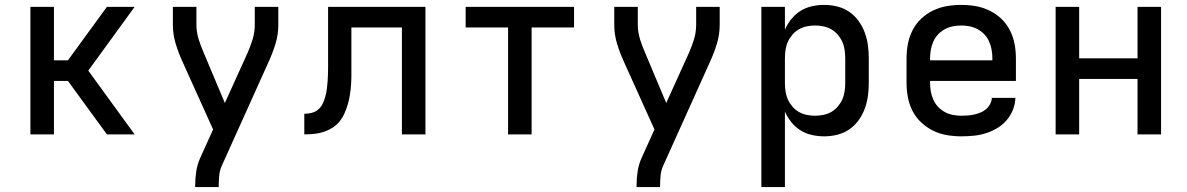

<svg xmlns="http://www.w3.org/2000/svg" viewBox="-20 -548 4840 783"><path d="M416 0 257 -218H200V0H104V-520H200V-302H257L416 -520H529L340 -260L529 0Z M776 215V208Q776 179 780.5 150Q785 121 797 95L849 -20L724 -297Q708 -332 696.5 -369.5Q685 -407 685 -447V-520H781V-447Q781 -431 783.5 -416Q786 -401 790.5 -386.5Q795 -372 800.5 -358Q806 -344 812 -330L897 -128L989 -331Q1001 -358 1010 -387Q1019 -416 1019 -447V-520H1115V-447Q1115 -407 1103.5 -369.5Q1092 -332 1076 -297L884 129Q876 147 874 167.5Q872 188 872 208V215Z M1619 0V-436H1413V-280Q1413 -260 1413 -240.5Q1413 -221 1411.5 -201Q1410 -181 1407 -161.5Q1404 -142 1398.5 -123Q1393 -104 1385 -86Q1377 -68 1364.5 -52.5Q1352 -37 1335 -26.5Q1318 -16 1299.5 -10Q1281 -4 1261 -2Q1241 0 1221 0V-84Q1237 -84 1252 -88Q1267 -92 1278.5 -102Q1290 -112 1296.5 -126.5Q1303 -141 1307 -155.5Q1311 -170 1313 -185.5Q1315 -201 1316 -216Q1317 -231 1317.5 -246.5Q1318 -262 1318 -277V-520H1715V0Z M2052 0V-436H1879V-520H2321V-436H2148V0Z M2576 215V208Q2576 179 2580.5 150Q2585 121 2597 95L2649 -20L2524 -297Q2508 -332 2496.5 -369.5Q2485 -407 2485 -447V-520H2581V-447Q2581 -431 2583.5 -416Q2586 -401 2590.5 -386.5Q2595 -372 2600.5 -358Q2606 -344 2612 -330L2697 -128L2789 -331Q2801 -358 2810 -387Q2819 -416 2819 -447V-520H2915V-447Q2915 -407 2903.5 -369.5Q2892 -332 2876 -297L2684 129Q2676 147 2674 167.5Q2672 188 2672 208V215Z M3085 215V-520H3181V-427Q3191 -450 3207 -470Q3223 -490 3244.5 -503.5Q3266 -517 3291 -522.5Q3316 -528 3341 -528Q3368 -528 3394.5 -521.5Q3421 -515 3443 -500Q3465 -485 3481 -463Q3497 -441 3506.5 -415.5Q3516 -390 3519.5 -363.5Q3523 -337 3523 -310V-210Q3523 -183 3519.5 -156.5Q3516 -130 3506.5 -104.5Q3497 -79 3481 -57Q3465 -35 3443 -20Q3421 -5 3394.5 1.5Q3368 8 3341 8Q3316 8 3291 2.5Q3266 -3 3244.5 -16.5Q3223 -30 3207 -50Q3191 -70 3181 -93V215ZM3304 -76Q3321 -76 3338 -79.5Q3355 -83 3370 -91.5Q3385 -100 3396.5 -113.5Q3408 -127 3415 -142.5Q3422 -158 3424.5 -175.5Q3427 -193 3427 -210V-310Q3427 -327 3424.5 -344.5Q3422 -362 3415 -377.5Q3408 -393 3396.5 -406.5Q3385 -420 3370 -428.5Q3355 -437 3338 -440.5Q3321 -444 3304 -444Q3287 -444 3270 -440.5Q3253 -437 3238 -428.5Q3223 -420 3211.5 -406.5Q3200 -393 3193 -377.5Q3186 -362 3183.5 -344.5Q3181 -327 3181 -310V-210Q3181 -193 3183.5 -175.5Q3186 -158 3193 -142.5Q3200 -127 3211.5 -113.5Q3223 -100 3238 -91.5Q3253 -83 3270 -79.5Q3287 -76 3304 -76Z M3900 8Q3871 8 3841.5 3Q3812 -2 3785.5 -15Q3759 -28 3737 -48.5Q3715 -69 3701.5 -95.5Q3688 -122 3682.5 -151Q3677 -180 3677 -210V-310Q3677 -340 3682.5 -369Q3688 -398 3701.5 -424.5Q3715 -451 3736.5 -471.5Q3758 -492 3785 -505Q3812 -518 3841 -523Q3870 -528 3900 -528Q3930 -528 3959 -523Q3988 -518 4015 -505Q4042 -492 4063.5 -471.5Q4085 -451 4098.5 -424.5Q4112 -398 4117.5 -369Q4123 -340 4123 -310V-218H3773V-210Q3773 -192 3776 -175Q3779 -158 3786 -142Q3793 -126 3805 -113Q3817 -100 3832.5 -91.5Q3848 -83 3865.5 -79.5Q3883 -76 3900 -76Q3913 -76 3926.5 -77Q3940 -78 3953 -81Q3966 -84 3978.5 -89Q3991 -94 4001 -102.5Q4011 -111 4017.5 -123Q4024 -135 4025 -149H4121Q4120 -123 4110.5 -99.5Q4101 -76 4084.5 -57Q4068 -38 4046 -25Q4024 -12 4000 -4.5Q3976 3 3950.5 5.5Q3925 8 3900 8ZM3773 -302H4027V-310Q4027 -328 4024 -345Q4021 -362 4014 -378Q4007 -394 3995 -407Q3983 -420 3967.5 -428.5Q3952 -437 3935 -440.5Q3918 -444 3900 -444Q3882 -444 3865 -440.5Q3848 -437 3832.5 -428.5Q3817 -420 3805 -407Q3793 -394 3786 -378Q3779 -362 3776 -345Q3773 -328 3773 -310Z M4285 0V-520H4381V-310H4619V-520H4715V0H4619V-226H4381V0Z"/></svg>

Font: Iosevka Fixed Curly Md Ex
Style: Regular
Weight: 500
Width: 7
Monospace: yes
Designer: Belleve Invis
Foundry: Belleve Invis
Version: Version 30.1.2